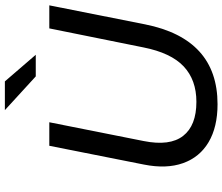

<svg xmlns="http://www.w3.org/2000/svg" viewBox="-84 -844 935 808"><g transform="rotate(-90 384.0 -439.5)"><path d="M350 8Q254 8 190.5 -29.5Q127 -67 102 -137Q77 -207 96 -302L175 -700H274L195 -303Q173 -193 216.5 -137Q260 -81 360 -81Q452 -81 509 -134.5Q566 -188 589 -304L669 -700H766L686 -297Q625 8 350 8ZM467 -757 325 -887H446L558 -757Z"/></g></svg>

Font: Montserrat Medium
Style: Italic
Weight: 500
Italic angle: -11.3°
Designer: Julieta Ulanovsky
Foundry: Julieta Ulanovsky
Version: Version 9.000; ttfautohint (v1.8.4.7-5d5b)